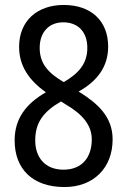

<svg xmlns="http://www.w3.org/2000/svg" viewBox="-20 -744 512 774"><path d="M237 -724C130 -724 57 -660 57 -555C57 -479 96 -421 165 -372C85 -326 39 -266 39 -178C39 -63 111 10 240 10C357 10 434 -67 434 -182C434 -272 376 -326 297 -375C372 -417 416 -475 416 -556C416 -661 346 -724 237 -724ZM235 -654C295 -654 332 -615 332 -551C332 -489 299 -449 237 -413C176 -449 140 -486 140 -551C140 -615 178 -654 235 -654ZM122 -178C122 -248 153 -293 226 -335L245 -323C314 -283 350 -238 350 -182C350 -110 311 -60 236 -60C161 -60 122 -110 122 -178Z"/></svg>

Font: Noto Sans Georgian Condensed
Style: Regular
Weight: 400
Width: 3
Designer: Monotype Design Team, Akaki Razmadze
Foundry: Google LLC
Version: Version 2.005